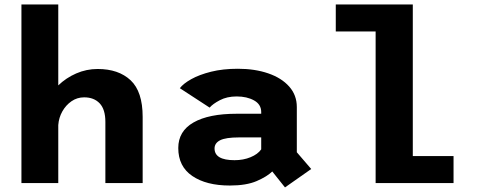

<svg xmlns="http://www.w3.org/2000/svg" viewBox="-20 -820 2170 860"><path d="M76 0V-800H241V-437.5Q275.5 -471 321.2 -491Q367 -511 417.5 -511Q511 -511 565 -460.5Q619 -410 619 -296.5V0H452V-274Q452 -330 426.5 -357Q401 -384 357 -384Q325.5 -384 300.2 -366.5Q275 -349 259.2 -321Q243.5 -293 241 -260V0Z M1256.5 19.5 1199.5 -52Q1176 -29 1129.8 -9Q1083.5 11 1009.5 11Q904 11 841.2 -31.8Q778.5 -74.5 778.5 -157Q778.5 -232.5 846.8 -271.5Q915 -310.5 1040 -310.5H1150V-318Q1150 -352.5 1118 -370.2Q1086 -388 1040 -388Q996.5 -388 964.8 -371.2Q933 -354.5 919 -338L785.5 -425Q801 -445.5 836.8 -465.5Q872.5 -485.5 925.5 -498.8Q978.5 -512 1045.5 -512Q1121.5 -512 1181.2 -491.5Q1241 -471 1275.2 -432.5Q1309.5 -394 1309.5 -340.5V-138L1374 -63ZM1030.5 -102.5Q1070 -102.5 1102.2 -115.8Q1134.5 -129 1150 -151V-204.5H1050.5Q991 -204.5 966 -191.8Q941 -179 941 -155Q941 -102.5 1030.5 -102.5Z M1829 -121H2011.5V0H1662.5V-679H1484V-800H1829Z"/></svg>

Font: League Mono
Style: Bold
Weight: 700
Width: 6
Designer: Tyler Finck
Foundry: The League of Moveable Type / Tyler Finck
Version: Version 2.300;RELEASE